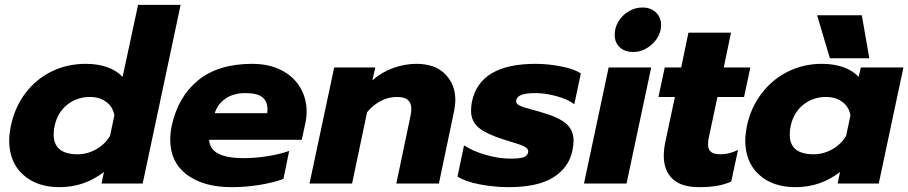

<svg xmlns="http://www.w3.org/2000/svg" viewBox="-20 -759 3756 794"><path d="M18 -178Q18 -202 25 -239Q41 -315 84.5 -373Q128 -431 192.5 -463Q257 -495 335 -495Q385 -495 424 -481Q463 -467 487 -441L551 -739H727L570 0H400L410 -48Q329 15 226 15Q132 15 75 -37Q18 -89 18 -178ZM435 -197 453 -282Q447 -317 419.5 -337.5Q392 -358 352 -358Q298 -358 258 -326Q218 -294 206 -239Q202 -222 202 -203Q202 -121 301 -121Q341 -121 377.5 -141.5Q414 -162 435 -197Z M684 -181Q684 -208 690 -238Q716 -359 799.5 -427Q883 -495 1023 -495Q1092 -495 1143 -469Q1194 -443 1221 -398Q1248 -353 1248 -297Q1248 -273 1242 -246L1228 -181H845Q848 -105 988 -105Q1035 -105 1086 -113Q1137 -121 1176 -135L1152 -19Q1112 -4 1054 5.5Q996 15 938 15Q822 15 753 -36.5Q684 -88 684 -181ZM1085 -291Q1086 -297 1086 -307Q1086 -340 1065 -357Q1044 -374 994 -374Q946 -374 913 -351.5Q880 -329 868 -291Z M1362 -480H1532L1520 -427Q1559 -461 1606.5 -478Q1654 -495 1702 -495Q1779 -495 1821 -452.5Q1863 -410 1863 -345Q1863 -325 1858 -300L1795 0H1619L1677 -277Q1681 -293 1681 -309Q1681 -333 1667 -345.5Q1653 -358 1621 -358Q1587 -358 1555.5 -342Q1524 -326 1498 -295L1436 0H1260Z M1872 -29 1899 -158Q1935 -134 1989 -118.5Q2043 -103 2091 -103Q2126 -103 2143 -108Q2160 -113 2164 -128Q2166 -140 2157 -147.5Q2148 -155 2122.5 -163.5Q2097 -172 2063 -182Q1991 -205 1959.5 -231Q1928 -257 1928 -302Q1928 -321 1932 -340Q1965 -495 2195 -495Q2247 -495 2302 -484Q2357 -473 2382 -455L2355 -328Q2329 -348 2282.5 -361Q2236 -374 2193 -374Q2159 -374 2139 -367.5Q2119 -361 2115 -345Q2112 -330 2129.5 -322Q2147 -314 2193 -302Q2198 -301 2204.5 -299Q2211 -297 2218 -295Q2292 -274 2322 -247Q2352 -220 2352 -177Q2352 -162 2347 -135Q2332 -65 2267.5 -25Q2203 15 2083 15Q2025 15 1964.5 3.5Q1904 -8 1872 -29Z M2522 -615Q2522 -645 2538 -671Q2554 -697 2580.5 -712.5Q2607 -728 2637 -728Q2671 -728 2692.5 -707.5Q2714 -687 2714 -655Q2714 -650 2712 -636Q2703 -597 2670 -570.5Q2637 -544 2598 -544Q2564 -544 2543 -563.5Q2522 -583 2522 -615ZM2497 -480H2673L2571 0H2395Z M2725 -115Q2725 -140 2731 -170L2771 -358H2703L2729 -480H2797L2827 -624H3003L2973 -480H3083L3057 -358H2947L2912 -194Q2908 -178 2908 -162Q2908 -141 2920 -131Q2932 -121 2960 -121Q2996 -121 3032 -139L3004 -8Q2976 4 2945 9.5Q2914 15 2871 15Q2798 15 2761.5 -19Q2725 -53 2725 -115Z M3359 -696H3544L3575 -518H3412ZM3062 -178Q3062 -202 3069 -239Q3085 -314 3129.5 -372.5Q3174 -431 3238.5 -463Q3303 -495 3379 -495Q3429 -495 3468 -481Q3507 -467 3531 -441L3540 -480H3716L3614 0H3444L3454 -48Q3373 15 3270 15Q3175 15 3118.5 -37Q3062 -89 3062 -178ZM3479 -197 3497 -282Q3491 -317 3463.5 -337.5Q3436 -358 3396 -358Q3342 -358 3302 -326Q3262 -294 3250 -239Q3246 -222 3246 -202Q3246 -121 3345 -121Q3385 -121 3421.5 -141.5Q3458 -162 3479 -197Z"/></svg>

Font: Prompt
Style: Bold Italic
Weight: 700
Italic angle: -12°
Designer: Katatrad Team
Foundry: CadsonDemak
Version: Version 1.001